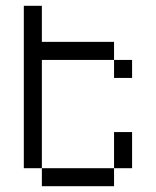

<svg xmlns="http://www.w3.org/2000/svg" viewBox="-20 -645 540 665"><path d="M437.5 -375V-437.5H375V-375ZM125 -62.5V0H375V-62.5ZM125 -62.5Q125 -62.5 125 -437.5H375V-500H125Q125 -500 125 -625H62.5V-62.5ZM375 -62.5H437.5Q437.5 -62.5 437.5 -187.5H375Q375 -187.5 375 -62.5Z"/></svg>

Font: BFUnifontExMono
Style: Regular
Weight: 500
Version: Version 15.0.06